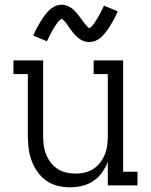

<svg xmlns="http://www.w3.org/2000/svg" viewBox="-20 -786 640 814"><path d="M277 8Q250 8 223.5 1.5Q197 -5 175.5 -20.5Q154 -36 138.5 -58Q123 -80 114 -105Q105 -130 101.5 -156.5Q98 -183 98 -210V-472H37V-530H163V-210Q163 -190 165.5 -170Q168 -150 175.5 -131.5Q183 -113 195 -97Q207 -81 224 -70Q241 -59 260.5 -54.5Q280 -50 300 -50Q320 -50 339.5 -54.5Q359 -59 376 -70Q393 -81 405 -97Q417 -113 424.5 -131.5Q432 -150 434.5 -170Q437 -190 437 -210V-472H377V-530H502V-58H563V0H437V-100Q428 -76 412.5 -54.5Q397 -33 375.5 -18.5Q354 -4 328 2Q302 8 277 8ZM358 -608Q353 -608 348 -608.5Q343 -609 338.5 -610.5Q334 -612 329.5 -614Q325 -616 320.5 -619Q316 -622 312.5 -624.5Q309 -627 305 -631Q301 -635 297.5 -638.5Q294 -642 291 -646Q288 -650 285 -654Q282 -658 279 -662Q276 -666 273 -670Q270 -674 267 -679Q264 -684 260.5 -688Q257 -692 254.5 -695Q252 -698 248 -701.5Q244 -705 242 -707Q240 -706 236 -703Q232 -700 228 -695.5Q224 -691 222.5 -688.5Q221 -686 219 -683Q217 -680 215 -677Q213 -674 210.5 -670.5Q208 -667 205.5 -662.5Q203 -658 200.5 -653.5Q198 -649 195.5 -644.5Q193 -640 190.5 -634.5Q188 -629 185 -623Q182 -617 179 -611L121 -635Q129 -654 137 -669Q145 -684 153 -696.5Q161 -709 168.5 -719.5Q176 -730 187 -741Q198 -752 212 -759Q226 -766 242 -766Q252 -766 261.5 -762.5Q271 -759 279.5 -754Q288 -749 295 -742Q302 -735 308.5 -727Q315 -719 320.5 -711Q326 -703 333 -694Q340 -685 346 -678Q352 -671 358 -666Q360 -667 364 -670Q368 -673 372 -677.5Q376 -682 377.5 -684.5Q379 -687 381 -690Q383 -693 385 -696Q387 -699 389.5 -703Q392 -707 394.5 -711Q397 -715 399.5 -719.5Q402 -724 404.5 -729Q407 -734 409.5 -739Q412 -744 415 -750Q418 -756 421 -762L479 -738Q471 -719 463 -704Q455 -689 447 -676.5Q439 -664 431.5 -653.5Q424 -643 413 -632Q402 -621 388 -614.5Q374 -608 358 -608Z"/></svg>

Font: Iosevka Curly Slab LtEx
Style: Regular
Weight: 300
Width: 7
Monospace: yes
Designer: Belleve Invis
Foundry: Belleve Invis
Version: Version 11.1.0; ttfautohint (v1.8.3)